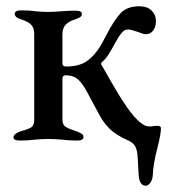

<svg xmlns="http://www.w3.org/2000/svg" viewBox="-20 -445 544 612"><path d="M422 112 419 60Q418 34 411 21.5Q404 9 387 2Q351 -14 330.5 -33.5Q310 -53 295 -82L253 -160Q239 -184 225.5 -194.5Q212 -205 189 -205Q185 -205 182 -202.5Q179 -200 179 -196V-64Q179 -47 189.5 -40.5Q200 -34 225 -26Q235 -22 240.5 -18.5Q246 -15 246 -8Q246 3 226 3Q198 3 177 0Q151 -2 134 -2Q116 -2 92 0Q71 3 44 3Q23 3 23 -7Q23 -18 44 -26Q70 -33 79.5 -39Q89 -45 89 -62V-338Q89 -357 78.5 -367Q68 -377 48 -383Q27 -389 27 -401Q27 -412 48 -412Q75 -412 93 -409Q117 -407 133 -407Q150 -407 174 -409Q200 -411 220 -411Q241 -411 241 -401Q241 -394 235.5 -390.5Q230 -387 219 -383Q199 -377 189 -366Q179 -355 179 -336V-243Q179 -233 191 -233Q233 -233 258 -251Q283 -269 303 -303L321 -337Q344 -381 364.5 -403Q385 -425 424 -425Q449 -425 463 -411.5Q477 -398 477 -378Q477 -359 468 -347.5Q459 -336 445 -336Q437 -336 417 -344Q396 -351 391 -351Q379 -351 373 -345.5Q367 -340 358 -327L346 -306Q334 -284 325 -270Q316 -256 305 -247Q302 -244 302 -242Q302 -240 303 -238.5Q304 -237 305 -236L331 -190Q339 -177 349 -159.5Q359 -142 372 -122Q424 -42 455 -42H459Q464 -42 469.5 -43Q475 -44 481 -44Q493 -44 493 -37Q493 -17 482 25Q468 79 467 114Q466 128 459 137.5Q452 147 445 147Q424 147 422 112Z"/></svg>

Font: EB Garamond Medium
Style: Regular
Weight: 500
Designer: Georg Duffner and Octavio Pardo
Foundry: Georg Duffner
Version: Version 1.000